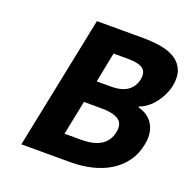

<svg xmlns="http://www.w3.org/2000/svg" viewBox="-118 -768 879 884"><g transform="rotate(20 322.0 -326.0)"><path d="M77 0 210 -652H433Q484 -652 526 -644.5Q568 -637 596.5 -618Q625 -599 637 -568Q649 -537 640 -490Q635 -468 624.5 -446Q614 -424 599.5 -405Q585 -386 566 -371Q547 -356 526 -349L525 -345Q549 -339 567.5 -326.5Q586 -314 598 -295Q610 -276 614 -250.5Q618 -225 611 -192Q601 -142 574 -106Q547 -70 508 -46.5Q469 -23 420.5 -11.5Q372 0 319 0ZM304 -391H373Q427 -391 455.5 -412Q484 -433 491 -468Q499 -506 477 -522Q455 -538 403 -538H333ZM247 -114H330Q451 -114 469 -202Q478 -245 451.5 -263.5Q425 -282 364 -282H281Z"/></g></svg>

Font: mr_Source Sans Pro
Style: Bold Italic
Weight: 700
Italic angle: -11°
Designer: Paul D. Hunt
Foundry: Adobe Systems Incorporated
Version: Version 1.036;July 10, 2024;FontCreator 11.5.0.2430 64-bit